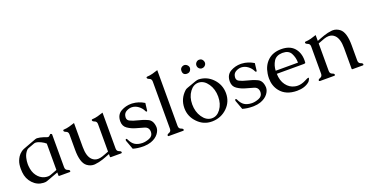

<svg xmlns="http://www.w3.org/2000/svg" viewBox="-32 -1391 3999 2082"><g transform="rotate(-20 1968.0 -349.5)"><path d="M389.2 -42.5 254.9 6.8Q239.3 12.2 229 12.2H209Q139.6 8.8 89.4 -44.4Q39.1 -97.7 32.2 -175.3Q30.3 -195.8 30.3 -214.8Q30.3 -240.2 33.7 -264.2Q39.6 -305.7 65.9 -347.2Q78.6 -368.7 109.4 -392.1Q120.1 -399.4 133.3 -405.3Q172.4 -419.9 211.7 -434.6Q251 -449.2 290.5 -463.9Q298.8 -466.8 306.2 -466.8H308.6Q339.8 -465.3 384.3 -451.2Q388.2 -449.7 389.2 -449.2Q399.9 -444.8 415.5 -439.5Q421.9 -437.5 427.2 -437.5Q435.1 -437.5 440.9 -441.9Q451.2 -450.7 455.6 -456.5Q458 -460 461.9 -460Q464.4 -460 466.8 -459Q477.5 -455.1 477.5 -449.2V-71.3Q477.5 -39.6 502 -31Q526.4 -22.5 526.4 -10.3Q526.4 0 516.1 0H397.5Q389.2 0 389.2 -6.3ZM389.2 -375.5Q369.1 -394 336.4 -409.9Q303.7 -425.8 278.3 -426.8H276.4Q266.6 -426.8 256.8 -422.9Q239.3 -416.5 221.9 -409.9Q204.6 -403.3 187 -397Q174.8 -392.1 167.5 -384.3Q137.2 -352.1 127 -306.2Q118.7 -271.5 118.7 -237.3Q118.7 -226.6 119.6 -215.3Q125 -145 157.7 -101.1Q190.4 -55.7 239.7 -42Q258.3 -36.6 277.3 -36.6Q283.2 -36.6 289.6 -37.1Q300.3 -38.1 314.9 -43.5Q326.2 -47.4 350.1 -56.4Q374 -65.4 389.2 -71.3Z M1071.8 -71.3Q1071.8 -39.6 1096.2 -31Q1120.6 -22.5 1120.6 -10.3Q1120.6 0 1110.4 0H991.7Q983.4 0 983.4 -6.3V-38.1Q956.5 -27.8 935.8 -19.8Q915 -11.7 897.5 -5.9Q852.1 9.3 804.2 14.2Q797.4 14.6 791 14.6Q750.5 14.6 713.9 -12.7Q654.3 -57.6 654.3 -207.5V-383.8Q654.3 -414.6 629.9 -423.3Q605.5 -432.1 605.5 -444.8Q605.5 -455.1 615.7 -455.1Q647.9 -456.5 679.4 -465.1Q710.9 -473.6 742.7 -484.4V-207.5Q742.7 -100.1 787.1 -57.1Q815.4 -29.3 856.4 -29.3Q879.9 -29.3 907.7 -38.6Q918 -42 934.6 -48.3Q951.2 -54.7 962.9 -59.1Q965.3 -60.1 970.9 -62Q976.6 -64 983.4 -66.9V-383.8Q983.4 -414.6 959 -423.3Q934.6 -432.1 934.6 -444.8Q934.6 -455.1 944.8 -455.1Q977.1 -456.5 1008.5 -465.1Q1040 -473.6 1071.8 -484.4Z M1408.2 -467.8Q1480 -463.9 1543.9 -424.3L1533.7 -338.9Q1532.7 -331.5 1525.9 -331.5H1524.4Q1518.6 -332 1513.7 -343.3Q1496.1 -379.9 1462.4 -404.5Q1428.7 -429.2 1389.6 -430.7H1387.7Q1357.4 -430.7 1328.6 -415.5Q1298.3 -399.9 1291.5 -367.7Q1289.1 -356.9 1289.1 -348.1Q1289.1 -317.4 1316.4 -304.2Q1351.1 -286.6 1397 -276.4Q1460 -262.2 1511.5 -238.3Q1563 -214.4 1567.9 -138.2V-133.3Q1567.9 -97.2 1540 -61Q1509.8 -22 1452.6 -2Q1417 9.8 1373.5 11.2H1360.4Q1300.3 11.2 1245.6 -4.4L1206.1 -111.8L1207.5 -121.6Q1208 -128.9 1216.3 -128.9H1217.3Q1222.2 -127.9 1227.5 -117.2Q1250 -68.8 1282.5 -48.6Q1314.9 -28.3 1364.7 -26.9H1370.6Q1405.3 -26.9 1446.8 -43Q1491.7 -60.5 1493.7 -106.4V-109.4Q1493.7 -162.1 1443.8 -176.3Q1392.1 -190.9 1353 -202.1Q1304.7 -215.3 1262.2 -244.1Q1220.2 -272.5 1220.2 -328.1V-330.6Q1220.7 -406.2 1278.8 -438.5Q1332 -468.3 1396.5 -468.3Q1402.3 -468.3 1408.2 -467.8Z M1787.1 -71.3Q1787.1 -39.6 1811.5 -31Q1835.9 -22.5 1835.9 -10.3Q1835.9 0 1826.2 0H1660.6Q1650.4 0 1650.4 -10.3Q1650.4 -22.5 1674.8 -31Q1699.2 -39.6 1699.2 -71.3V-613.8Q1699.2 -645 1674.8 -653.8Q1650.4 -662.6 1650.4 -675.3Q1650.4 -685.5 1660.6 -685.5Q1692.9 -687 1724.4 -695.3Q1755.9 -703.6 1787.1 -714.4Z M2173.8 -466.8Q2269 -462.9 2335 -393.3Q2400.9 -323.7 2402.3 -227.1V-224.1Q2402.3 -126.5 2333.5 -59.1Q2263.2 9.3 2162.1 12.2H2154.3Q2060.5 12.2 1992.7 -57.1Q1922.4 -128.4 1922.4 -225.6V-227.1Q1922.9 -334 2002.9 -406.7Q2012.2 -415.5 2030.5 -421.9Q2048.8 -428.2 2085 -441.4Q2106.4 -449.2 2132.3 -458.5Q2156.7 -466.8 2172.4 -466.8ZM2163.6 -434.1H2157.7Q2100.6 -434.1 2059.6 -378.9Q2016.1 -320.3 2016.1 -234.9Q2016.1 -149.4 2058.8 -86.7Q2101.6 -23.9 2162.6 -21H2169.4Q2226.1 -21 2267.1 -76.2Q2310.1 -134.3 2310.1 -219.7Q2310.1 -305.2 2267.1 -367.9Q2224.1 -430.7 2163.6 -434.1ZM2203.1 -616.7Q2203.1 -635.7 2217.3 -650.6Q2231.4 -665.5 2251.5 -665.5Q2283.7 -665.5 2296.4 -635.3Q2300.8 -624 2300.8 -614.3Q2300.8 -596.2 2286.1 -581.5Q2272 -567.4 2251.5 -567.4Q2251 -566.9 2250.5 -566.9Q2230.5 -566.9 2216.8 -581.5Q2203.1 -595.2 2203.1 -616.7ZM2030.3 -616.7Q2030.3 -648.9 2060.1 -661.6Q2070.3 -665.5 2079.6 -665.5Q2097.7 -665.5 2112.8 -650.9Q2128.4 -635.3 2128.4 -617.2Q2128.4 -607.9 2124 -597.7Q2111.8 -567.4 2078.6 -567.4Q2030.3 -567.4 2030.3 -616.7Z M2671.9 -467.8Q2743.7 -463.9 2807.6 -424.3L2797.4 -338.9Q2796.4 -331.5 2789.6 -331.5H2788.1Q2782.2 -332 2777.3 -343.3Q2759.8 -379.9 2726.1 -404.5Q2692.4 -429.2 2653.3 -430.7H2651.4Q2621.1 -430.7 2592.3 -415.5Q2562 -399.9 2555.2 -367.7Q2552.7 -356.9 2552.7 -348.1Q2552.7 -317.4 2580.1 -304.2Q2614.7 -286.6 2660.6 -276.4Q2723.6 -262.2 2775.1 -238.3Q2826.7 -214.4 2831.5 -138.2V-133.3Q2831.5 -97.2 2803.7 -61Q2773.4 -22 2716.3 -2Q2680.7 9.8 2637.2 11.2H2624Q2564 11.2 2509.3 -4.4L2469.7 -111.8L2471.2 -121.6Q2471.7 -128.9 2480 -128.9H2481Q2485.8 -127.9 2491.2 -117.2Q2513.7 -68.8 2546.1 -48.6Q2578.6 -28.3 2628.4 -26.9H2634.3Q2668.9 -26.9 2710.4 -43Q2755.4 -60.5 2757.3 -106.4V-109.4Q2757.3 -162.1 2707.5 -176.3Q2655.8 -190.9 2616.7 -202.1Q2568.4 -215.3 2525.9 -244.1Q2483.9 -272.5 2483.9 -328.1V-330.6Q2484.4 -406.2 2542.5 -438.5Q2595.7 -468.3 2660.2 -468.3Q2666 -468.3 2671.9 -467.8Z M2898.9 -269Q2912.6 -359.4 2970.9 -413.6Q3029.3 -467.8 3124.5 -468.8H3126.5Q3222.7 -468.8 3273.4 -414.1Q3324.2 -358.4 3324.2 -269Q3323.7 -249.5 3322.8 -241.5Q3321.8 -233.4 3302.7 -233.4H2991.7Q2993.2 -154.3 3031.7 -102.3Q3070.3 -50.3 3128.9 -38.6Q3146 -34.7 3163.6 -34.7Q3210 -34.7 3259.8 -61.5Q3287.6 -76.7 3297.4 -76.7Q3299.8 -76.7 3301.3 -75.7Q3302.7 -74.2 3302.7 -71.3Q3302.7 -64.9 3296.4 -53.2Q3290.5 -41.5 3286.9 -37.6Q3283.2 -33.7 3280.3 -30.8Q3227.1 15.1 3135.7 15.1Q3007.8 14.2 2943.8 -66.9Q2894.5 -129.4 2894.5 -215.3Q2894.5 -241.2 2898.9 -269ZM2991.7 -269H3249Q3249 -328.6 3222.2 -378.4Q3196.3 -425.8 3127.4 -425.8H3122.1Q3053.2 -423.8 3023.4 -376Q2993.7 -328.1 2991.7 -269Z M3531.2 -416.5Q3558.1 -426.8 3578.6 -434.6Q3599.1 -442.4 3617.7 -448.7Q3662.6 -464.4 3710.9 -469.2Q3716.8 -469.7 3723.1 -469.7Q3764.2 -469.7 3801.3 -441.9Q3860.4 -396.5 3860.4 -247.1V-71.3Q3860.4 -39.6 3884.8 -31Q3909.2 -22.5 3909.2 -10.3Q3909.2 0 3899.4 0H3780.8Q3772.5 0 3772.5 -6.3V-247.1Q3772.5 -354 3728 -397.5Q3699.7 -425.3 3658.7 -425.3Q3635.3 -425.3 3607.4 -416Q3596.7 -412.1 3580.3 -406Q3564 -399.9 3552.2 -395.5Q3540.5 -391.1 3531.2 -387.7V-71.3Q3531.2 -39.6 3555.7 -31Q3580.1 -22.5 3580.1 -10.3Q3580.1 0 3570.3 0H3404.8Q3394.5 0 3394.5 -10.3Q3394.5 -22.5 3418.9 -31Q3443.4 -39.6 3443.4 -71.3V-383.8Q3443.4 -414.6 3418.9 -423.3Q3394.5 -432.1 3394.5 -444.8Q3394.5 -455.1 3404.8 -455.1Q3437 -456.5 3468.5 -465.1Q3500 -473.6 3531.2 -484.4Z"/></g></svg>

Font: Caudex
Style: Regular
Weight: 400
Version: Version 1.01